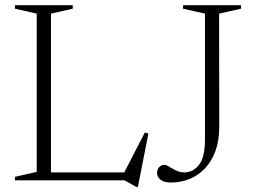

<svg xmlns="http://www.w3.org/2000/svg" viewBox="-20 -695 975 740"><path d="M511.5 25.5H505.5L460 0H144.5V-30.5H495.5L452 -17L538 -184L552 -180.5ZM176.5 -642.5V0H37.5V-13.5L121.5 -32.5V-642.5L37.5 -661.5V-675H260.5V-661.5ZM825 -205.5Q825 -153.5 810.5 -113.5Q796 -73.5 770.2 -46.2Q744.5 -19 710.5 -5.2Q676.5 8.5 637.5 8.5Q622 8.5 610.2 4Q598.5 -0.5 592 -9Q585.5 -17.5 585.5 -29Q585.5 -41.5 593.2 -50.5Q601 -59.5 615 -59.5Q620.5 -59.5 628 -55Q635.5 -50.5 645.2 -44.8Q655 -39 666 -34.8Q677 -30.5 690 -30.5Q723.5 -30.5 746.8 -59.5Q770 -88.5 770 -157V-642.5L685.5 -661.5V-675H909V-661.5L824.5 -642.5Z"/></svg>

Font: Newsreader 24pt Light
Style: Regular
Weight: 300
Designer: Hugues Gentile
Foundry: Production Type
Version: Version 1.003